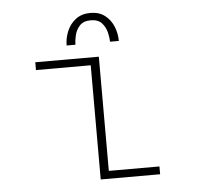

<svg xmlns="http://www.w3.org/2000/svg" viewBox="-50 -732 810 784"><g transform="rotate(-5 355.0 -340.5)"><path d="M367.5 -32H575V0H331.5V-468H107V-500H367.5ZM240.5 -557Q240.5 -588 252.8 -616.5Q265 -645 289 -663Q313 -681 348.5 -681Q384 -681 407.5 -663Q431 -645 442.8 -616.5Q454.5 -588 454.5 -557H418.5Q418.5 -572.5 413.2 -594.8Q408 -617 392.8 -634Q377.5 -651 347.5 -651Q317 -651 301.8 -634Q286.5 -617 281.5 -594.8Q276.5 -572.5 276.5 -557Z"/></g></svg>

Font: League Mono Thin
Style: Regular
Weight: 100
Width: 6
Designer: Tyler Finck
Foundry: The League of Moveable Type / Tyler Finck
Version: Version 2.300;RELEASE